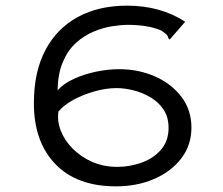

<svg xmlns="http://www.w3.org/2000/svg" viewBox="-20 -650 790 680"><path d="M391 10Q252 10 176 -69Q100 -148 100 -284Q100 -396 141 -473Q182 -550 256 -590Q330 -630 430 -630Q548 -630 636 -573L588 -518L581 -510L576 -515Q575 -523 569.5 -528Q564 -533 551 -542Q525 -553 495 -557.5Q465 -562 433 -562Q409 -562 377 -557Q345 -552 311.5 -538Q278 -524 249.5 -498.5Q221 -473 203 -431.5Q185 -390 184 -330Q205 -354 241 -370.5Q277 -387 319.5 -396Q362 -405 402 -405Q471 -405 529.5 -379Q588 -353 623 -306.5Q658 -260 658 -198Q658 -136 622 -89Q586 -42 525.5 -16Q465 10 391 10ZM396 -59Q438 -59 480 -73.5Q522 -88 549.5 -119Q577 -150 577 -197Q577 -235 559.5 -261.5Q542 -288 513.5 -305Q485 -322 453 -330Q421 -338 393 -338Q357 -338 317 -327Q277 -316 242 -297.5Q207 -279 187 -255Q182 -221 195.5 -186.5Q209 -152 238 -123Q267 -94 307 -76.5Q347 -59 396 -59Z"/></svg>

Font: Inconsolata ExtraExpanded
Style: Regular
Weight: 400
Width: 8
Monospace: yes
Designer: Raph Levien, Cyreal, Brenton Simpson
Foundry: Raph Levien, Cyreal, Google
Version: Version 3.000; ttfautohint (v1.8.2.53-6de2)